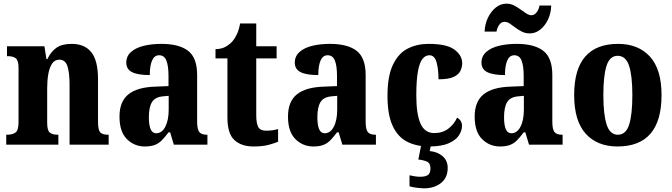

<svg xmlns="http://www.w3.org/2000/svg" viewBox="-20 -788 3662 1046"><path d="M14 0V-54H18Q48 -54 64.5 -66Q81 -78 81 -123V-417Q81 -459 66 -470.5Q51 -482 22 -482H18V-536H222L233 -466H238Q257 -506 287 -527.5Q317 -549 371 -549Q441 -549 477.5 -503.5Q514 -458 514 -356V-125Q514 -79 526.5 -66.5Q539 -54 568 -54H572V0H359V-327Q359 -391 347.5 -427Q336 -463 303 -463Q278 -463 263.5 -441Q249 -419 243 -383.5Q237 -348 237 -308V-119Q237 -77 251.5 -65.5Q266 -54 295 -54H298V0Z M769 10Q712 10 671.5 -30Q631 -70 631 -153Q631 -235 679.5 -274Q728 -313 826 -316L898 -319V-374Q898 -429 886.5 -458Q875 -487 847 -487Q821 -487 808.5 -458.5Q796 -430 796 -379Q731 -379 699.5 -395Q668 -411 668 -447Q668 -482 694 -505Q720 -528 763.5 -538.5Q807 -549 859 -549Q956 -549 1005 -511Q1054 -473 1054 -379V-125Q1054 -84 1065.5 -69Q1077 -54 1107 -54H1110V0H927L907 -67H898Q878 -40 861 -23Q844 -6 822.5 2Q801 10 769 10ZM831 -62Q862 -62 880.5 -97.5Q899 -133 899 -191V-266L867 -263Q824 -259 807.5 -231Q791 -203 791 -149Q791 -107 800.5 -84.5Q810 -62 831 -62Z M1361 10Q1295 10 1257 -25Q1219 -60 1219 -148V-470H1154V-520Q1189 -521 1212 -535Q1235 -549 1248 -565Q1260 -579 1271 -602.5Q1282 -626 1288 -660H1376V-536H1487V-470H1376V-161Q1376 -116 1387 -96Q1398 -76 1429 -76Q1466 -76 1495 -85V-16Q1480 -9 1446 0.5Q1412 10 1361 10Z M1687 10Q1630 10 1589.5 -30Q1549 -70 1549 -153Q1549 -235 1597.5 -274Q1646 -313 1744 -316L1816 -319V-374Q1816 -429 1804.5 -458Q1793 -487 1765 -487Q1739 -487 1726.5 -458.5Q1714 -430 1714 -379Q1649 -379 1617.5 -395Q1586 -411 1586 -447Q1586 -482 1612 -505Q1638 -528 1681.5 -538.5Q1725 -549 1777 -549Q1874 -549 1923 -511Q1972 -473 1972 -379V-125Q1972 -84 1983.5 -69Q1995 -54 2025 -54H2028V0H1845L1825 -67H1816Q1796 -40 1779 -23Q1762 -6 1740.5 2Q1719 10 1687 10ZM1749 -62Q1780 -62 1798.5 -97.5Q1817 -133 1817 -191V-266L1785 -263Q1742 -259 1725.5 -231Q1709 -203 1709 -149Q1709 -107 1718.5 -84.5Q1728 -62 1749 -62Z M2317 10Q2249 10 2198 -16Q2147 -42 2119 -102.5Q2091 -163 2091 -266Q2091 -374 2121 -436Q2151 -498 2201.5 -523.5Q2252 -549 2315 -549Q2414 -549 2456 -517.5Q2498 -486 2498 -444Q2498 -423 2488.5 -402.5Q2479 -382 2451.5 -369Q2424 -356 2369 -356Q2369 -409 2358.5 -448Q2348 -487 2319 -487Q2298 -487 2282 -467.5Q2266 -448 2257 -400Q2248 -352 2248 -267Q2248 -166 2271 -114.5Q2294 -63 2346 -63Q2391 -63 2423 -87.5Q2455 -112 2470 -147Q2497 -132 2497 -102Q2497 -77 2480.5 -51Q2464 -25 2424.5 -7.5Q2385 10 2317 10ZM2290 238Q2277 238 2252 235Q2227 232 2211 227V167Q2245 175 2270 175Q2296 175 2310.5 166Q2325 157 2325 130Q2325 101 2306 92.5Q2287 84 2259 81L2277 -9H2330L2321 35Q2364 39 2391.5 63Q2419 87 2419 127Q2419 180 2382.5 209Q2346 238 2290 238Z M2704 10Q2647 10 2606.5 -30Q2566 -70 2566 -153Q2566 -235 2614.5 -274Q2663 -313 2761 -316L2833 -319V-374Q2833 -429 2821.5 -458Q2810 -487 2782 -487Q2756 -487 2743.5 -458.5Q2731 -430 2731 -379Q2666 -379 2634.5 -395Q2603 -411 2603 -447Q2603 -482 2629 -505Q2655 -528 2698.5 -538.5Q2742 -549 2794 -549Q2891 -549 2940 -511Q2989 -473 2989 -379V-125Q2989 -84 3000.5 -69Q3012 -54 3042 -54H3045V0H2862L2842 -67H2833Q2813 -40 2796 -23Q2779 -6 2757.5 2Q2736 10 2704 10ZM2766 -62Q2797 -62 2815.5 -97.5Q2834 -133 2834 -191V-266L2802 -263Q2759 -259 2742.5 -231Q2726 -203 2726 -149Q2726 -107 2735.5 -84.5Q2745 -62 2766 -62ZM2866 -606Q2843 -606 2823.5 -615.5Q2804 -625 2788 -637.5Q2772 -650 2757.5 -659.5Q2743 -669 2728 -669Q2711 -669 2699.5 -652.5Q2688 -636 2685 -616H2620Q2622 -658 2638.5 -692Q2655 -726 2681 -747Q2707 -768 2739 -768Q2762 -768 2781 -758Q2800 -748 2816.5 -736Q2833 -724 2847.5 -714.5Q2862 -705 2876 -705Q2891 -705 2903.5 -721Q2916 -737 2919 -758H2983Q2982 -716 2965.5 -681.5Q2949 -647 2923 -626.5Q2897 -606 2866 -606Z M3344 10Q3234 10 3171 -59.5Q3108 -129 3108 -270Q3108 -411 3168.5 -480Q3229 -549 3347 -549Q3457 -549 3520.5 -480Q3584 -411 3584 -270Q3584 10 3344 10ZM3346 -54Q3390 -54 3407.5 -109Q3425 -164 3425 -270Q3425 -376 3407 -430Q3389 -484 3345 -484Q3302 -484 3284.5 -430Q3267 -376 3267 -270Q3267 -164 3285 -109Q3303 -54 3346 -54Z"/></svg>

Font: Noto Serif Tamil Condensed ExtraBold
Style: Italic
Weight: 800
Width: 3
Italic angle: -12°
Designer: Indian Type Foundry, Tom Grace, and the Monotype Design Team
Foundry: Monotype Imaging Inc.
Version: Version 2.003; ttfautohint (v1.8.4.7-5d5b)